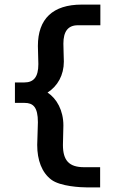

<svg xmlns="http://www.w3.org/2000/svg" viewBox="-20 -657 540 836"><path d="M142 -26C142 40 162 94 203 125C242 155 333 159 360 159H416V71H346C281 71 254 42 254 -26C254 -31 256 -96 256 -111C256 -176 227 -228 187 -254C231 -282 258 -330 258 -389C258 -402 256 -449 256 -467C256 -520 276 -547 319 -547H417V-637H336C210 -637 145 -575 145 -457C145 -447 147 -393 147 -378C147 -322 127 -298 86 -298H45V-209H87C124 -209 145 -191 145 -125C145 -99 142 -47 142 -26Z"/></svg>

Font: Inconsolata
Style: Bold
Weight: 700
Monospace: yes
Designer: Raph Levien, Kirill Tkachev(cyreal.org)
Foundry: Raph Levien, Kirill Tkachev(cyreal.org)
Version: Version 1.014